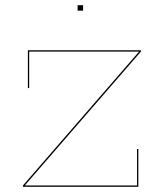

<svg xmlns="http://www.w3.org/2000/svg" viewBox="-20 -717 618 737"><path d="M76 -6V-5H506V-145H511V0H68V-5L513 -518V-519H92V-379H87V-524H521V-519ZM299 -697V-676H278V-697Z"/></svg>

Font: Hepta Slab Hairline
Style: Regular
Weight: 400
Designer: Michael LaGattuta
Foundry: Michael LaGattuta
Version: Version 1.100; ttfautohint (v1.8) -l 8 -r 50 -G 200 -x 14 -D